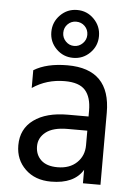

<svg xmlns="http://www.w3.org/2000/svg" viewBox="-54 -805 600 851"><g transform="rotate(5 246.0 -379.0)"><path d="M228 -61Q282 -61 314 -91.5Q346 -122 346 -169V-234H258Q194 -234 162 -209Q130 -184 130 -146Q130 -108 155 -84.5Q180 -61 228 -61ZM347 -60Q308 5 205 5Q134 5 90.5 -37Q47 -79 47 -143Q47 -216 102.5 -256.5Q158 -297 254 -297H346V-323Q346 -383 319 -413.5Q292 -444 228 -444Q147 -444 84 -401V-480Q141 -515 234 -515Q425 -515 425 -321V0H347ZM330 -731.5Q361 -700 361 -656Q361 -612 330 -581Q299 -550 255 -550Q211 -550 180 -581Q149 -612 149 -656Q149 -700 180 -731.5Q211 -763 255 -763Q299 -763 330 -731.5ZM202 -657Q202 -635 217.5 -619Q233 -603 255 -603Q277 -603 293 -619Q309 -635 309 -657Q309 -680 293.5 -695.5Q278 -711 255 -711Q233 -711 217.5 -695.5Q202 -680 202 -657Z"/></g></svg>

Font: Hind Guntur
Style: Regular
Weight: 400
Designer: Manushi Parikh, Hitesh Malaviya
Foundry: Indian Type Foundry
Version: Version 1.002;PS 1.0;hotconv 1.0.86;makeotf.lib2.5.63406; tt